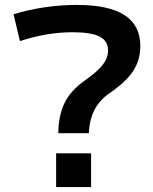

<svg xmlns="http://www.w3.org/2000/svg" viewBox="-20 -760 621 780"><path d="M326 -434Q377 -470 398 -497.5Q419 -525 419 -555Q419 -594 384.5 -611.5Q350 -629 275 -629Q170 -629 61 -593L35 -702Q92 -720 159 -730Q226 -740 292 -740Q422 -740 486 -698.5Q550 -657 550 -573Q550 -516 521 -471.5Q492 -427 423 -380Q345 -326 341 -219H217Q217 -287 241 -339Q265 -391 326 -434ZM208 -137H350V0H208Z"/></svg>

Font: Enso SemiBold
Style: Regular
Weight: 600
Designer: Coji Morishita
Foundry: UNDERFOREST DESIGN
Version: Version 1.000